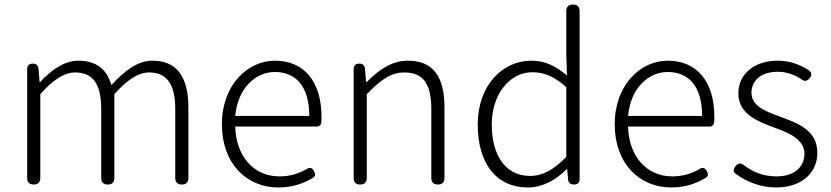

<svg xmlns="http://www.w3.org/2000/svg" viewBox="-20 -815 3669 848"><path d="M158 -199V-399C214 -463 265 -495 312 -495C391 -495 427 -443 427 -333V-29C427 -10 437 0 456 0C475 0 485 -10 485 -29V-399C542 -463 591 -495 639 -495C717 -495 754 -443 754 -333V-29C754 -10 764 0 783 0C802 0 812 -10 812 -29V-341C812 -478 759 -547 653 -547C590 -547 532 -505 472 -439C453 -505 410 -547 325 -547C264 -547 205 -505 157 -452H155L150 -511C149 -526 140 -534 125 -534C109 -534 100 -526 100 -510V-267V-29C100 -10 110 0 129 0C148 0 158 -10 158 -29Z M1302 -256H1379C1390 -256 1398 -263 1399 -274C1400 -282 1400 -291 1400 -299C1400 -455 1323 -547 1194 -547C1074 -547 960 -440 960 -266C960 -91 1071 13 1209 13C1275 13 1322 -6 1361 -29C1374 -37 1374 -46 1367 -59C1359 -74 1348 -78 1334 -68C1299 -48 1261 -36 1214 -36C1099 -36 1022 -127 1019 -256H1208ZM1264 -303H1182H1019C1030 -425 1108 -497 1194 -497C1288 -497 1346 -432 1346 -303Z M1600 -199V-399C1662 -463 1706 -495 1767 -495C1850 -495 1885 -443 1885 -333V-29C1885 -10 1895 0 1914 0C1933 0 1943 -10 1943 -29V-341C1943 -478 1892 -547 1781 -547C1708 -547 1652 -505 1599 -452H1597L1592 -511C1591 -526 1582 -534 1567 -534C1551 -534 1542 -526 1542 -510V-267V-29C1542 -10 1552 0 1571 0C1590 0 1600 -10 1600 -29Z M2540 -596V-766C2540 -785 2530 -795 2511 -795C2492 -795 2481 -785 2481 -766V-579L2484 -482C2433 -523 2390 -547 2326 -547C2200 -547 2090 -438 2090 -266C2090 -86 2177 13 2311 13C2381 13 2439 -24 2483 -68H2485L2489 -23C2490 -8 2500 0 2515 0C2531 0 2540 -8 2540 -24V-397ZM2481 -199V-122C2428 -67 2378 -38 2321 -38C2213 -38 2152 -128 2152 -266C2152 -397 2230 -496 2331 -496C2382 -496 2428 -478 2481 -430V-276Z M3037 -256H3114C3125 -256 3133 -263 3134 -274C3135 -282 3135 -291 3135 -299C3135 -455 3058 -547 2929 -547C2809 -547 2695 -440 2695 -266C2695 -91 2806 13 2944 13C3010 13 3057 -6 3096 -29C3109 -37 3109 -46 3102 -59C3094 -74 3083 -78 3069 -68C3034 -48 2996 -36 2949 -36C2834 -36 2757 -127 2754 -256H2943ZM2999 -303H2917H2754C2765 -425 2843 -497 2929 -497C3023 -497 3081 -432 3081 -303Z M3535 -248C3503 -272 3460 -287 3419 -302C3357 -325 3299 -348 3299 -406C3299 -454 3336 -498 3415 -498C3457 -498 3490 -484 3521 -464C3535 -454 3546 -457 3556 -470C3566 -483 3566 -494 3553 -504C3515 -530 3466 -547 3416 -547C3303 -547 3241 -481 3241 -403C3241 -311 3326 -279 3404 -250C3465 -228 3533 -199 3533 -136C3533 -81 3492 -36 3410 -36C3349 -36 3304 -56 3265 -86C3251 -97 3239 -94 3228 -80C3218 -67 3217 -56 3231 -46C3278 -12 3339 13 3408 13C3467 13 3513 -5 3543 -32C3574 -60 3590 -98 3590 -139C3590 -191 3568 -224 3535 -248Z"/></svg>

Font: GenSenRounded2 TW L
Style: Regular
Weight: 300
Version: Version 2.100;PS 2.1;hotconv 16.6.51;makeotf.lib2.5.65220 DE